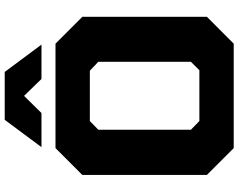

<svg xmlns="http://www.w3.org/2000/svg" viewBox="-116 -870 987 794"><g transform="rotate(-90 377.0 -473.5)"><path d="M165 -795 278 -947H476L589 -795H447L377 -867L306 -795ZM161 0 50 -111V-626L161 -737H593L704 -626V-111L593 0ZM273 -142H483L518 -177V-560L481 -595H273L237 -560V-177Z"/></g></svg>

Font: Tomorrow
Style: Bold
Weight: 700
Designer: Tony de Marco, Monica Rizzolli
Foundry: Just in Type
Version: Version 2.002